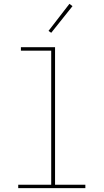

<svg xmlns="http://www.w3.org/2000/svg" viewBox="-20 -981 540 1001"><path d="M75 0V-18H247V-717H89V-735H267V-18H425V0ZM247 -810 233 -820 342 -961 358 -949Z"/></svg>

Font: Iosevka Slab Thin
Style: Regular
Weight: 100
Monospace: yes
Designer: Belleve Invis
Foundry: Belleve Invis
Version: Version 11.1.0; ttfautohint (v1.8.3)